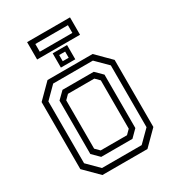

<svg xmlns="http://www.w3.org/2000/svg" viewBox="-227 -1099 1107 1225"><g transform="rotate(-30 326.5 -487.0)"><path d="M160.5 0 57.5 -103V-597L160.5 -700H492.5L595.5 -597V-103L492.5 0ZM229.5 -141.5H423.5L454 -172V-528L423.5 -558.5H229.5L199 -528V-172ZM180.5 -40H473L557 -123.5V-579L473 -662.5H180.5L97 -579V-123.5ZM212 -104 161 -154.5V-548L212 -598H442L492.5 -548V-154.5L442 -104ZM274 -726V-831H380V-726ZM304.5 -755.5H348.5V-801H304.5ZM168.5 -846.5V-974.5H484.5V-846.5ZM208 -881H448V-938H208Z"/></g></svg>

Font: Tourney Thin
Style: Regular
Weight: 400
Version: Version 1.015